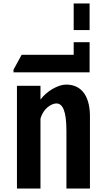

<svg xmlns="http://www.w3.org/2000/svg" viewBox="-20 -1090 611 1110"><path d="M364 -334V0H500V-426C497 -545 444 -601 362 -601C315 -601 247 -561 214 -514V-594H78V0H214V-404C231 -465 279 -492 306 -492C342 -492 364 -449 364 -334Z M58 -672H498V-846H406V-773H105L58 -687Z M406 -916H498V-1070H406Z"/></svg>

Font: Vanilla Cream ExtraBold
Style: Regular
Weight: 800
Designer: Jeremy Tribby, Jinavaṁso
Foundry: Tribby Type
Version: Version 1.422;Glyphs 3.1.2 (3151)